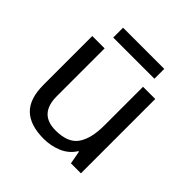

<svg xmlns="http://www.w3.org/2000/svg" viewBox="-181 -823 979 979"><g transform="rotate(45 309.0 -333.5)"><path d="M533 -536V0H461L448 -71H444Q418 -29 372 -9.5Q326 10 274 10Q177 10 128 -36.5Q79 -83 79 -185V-536H168V-191Q168 -63 287 -63Q376 -63 410.5 -113Q445 -163 445 -257V-536ZM457 -677V-606H160V-677Z"/></g></svg>

Font: Noto Sans Tai Le
Style: Regular
Weight: 400
Designer: Monotype Design Team
Foundry: Monotype Imaging Inc.
Version: Version 2.002; ttfautohint (v1.8.4.7-5d5b)